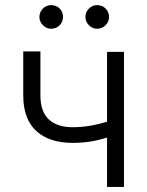

<svg xmlns="http://www.w3.org/2000/svg" viewBox="-20 -734 579 754"><path d="M466.8 0H400.4V-193.8Q366.2 -183.1 334 -178Q301.8 -172.9 265.6 -172.9Q173.3 -172.9 122.3 -219.7Q71.3 -266.6 71.3 -359.4V-532.2H138.7V-359.4Q138.7 -295.9 171.6 -265.1Q204.6 -234.4 264.6 -234.4Q331.5 -234.4 400.4 -256.3V-530.3H466.8ZM134.8 -667Q134.8 -686.5 148.4 -700.2Q162.1 -713.9 180.7 -713.9Q201.2 -713.9 214.4 -700.4Q227.5 -687 227.5 -667Q227.5 -648.4 214.1 -634.8Q200.7 -621.1 180.7 -621.1Q162.6 -621.1 148.7 -635Q134.8 -648.9 134.8 -667ZM315.4 -667Q315.4 -686.5 329.1 -700.2Q342.8 -713.9 361.3 -713.9Q381.3 -713.9 394.8 -700.4Q408.2 -687 408.2 -667Q408.2 -648.4 394.5 -634.8Q380.9 -621.1 361.3 -621.1Q343.3 -621.1 329.3 -635Q315.4 -648.9 315.4 -667Z"/></svg>

Font: Pretendard Light
Style: Regular
Weight: 300
Designer: Base glyphs from Inter by Rasmus Andersson; Hangeul glyphs from Noto Sans CJK(Source Han Sans) by Jang Soo-young and Kan
Foundry: Kil Hyung-jin
Version: Version 1.309